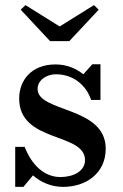

<svg xmlns="http://www.w3.org/2000/svg" viewBox="-20 -721 483 751"><path d="M213.5 -617.5 79.5 -701 61 -683 176 -560H251L366 -683L347.5 -701ZM71.5 10 109 -35C141 -7 182 10 227 10C316.5 10 393.5 -43 393.5 -139.5C393.5 -306 127 -280.5 127 -373C127 -407.5 162.5 -430.5 198 -430.5C272 -430.5 319 -382.5 336.5 -330H373V-469.5H341L306 -430.5C277.5 -453.5 240 -469 197 -469C103 -469 55 -407 55 -335.5C55 -161 312.5 -204.5 312.5 -94.5C312.5 -52.5 268.5 -28.5 216.5 -28.5C152.5 -28.5 104 -76 76.5 -146.5H39.5V10Z"/></svg>

Font: Bodoni* 06pt Medium
Style: Regular
Weight: 500
Version: Version 2.3